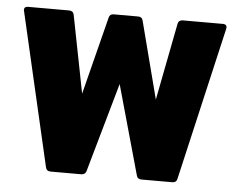

<svg xmlns="http://www.w3.org/2000/svg" viewBox="-46 -635 848 688"><g transform="rotate(5 378.5 -290.5)"><path d="M729 -581Q737 -581 740.5 -576.5Q744 -572 742 -564L615 -14Q612 0 597 0H487Q472 0 469 -13L379 -334L288 -13Q284 0 270 0H160Q145 0 142 -14L15 -564Q14 -566 14 -569Q14 -581 28 -581H175Q190 -581 193 -568L248 -288L319 -568Q322 -581 336 -581H424Q438 -581 441 -568L513 -290L567 -568Q570 -581 585 -581Z"/></g></svg>

Font: LINE Seed Sans TH App ExtraBold
Style: Regular
Weight: 800
Designer: Dalton Maag Ltd | Thai characters by Cadson Demak Co.,Ltd.
Foundry: Dalton Maag Ltd
Version: Version 1.003